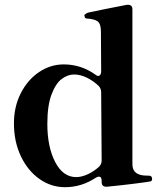

<svg xmlns="http://www.w3.org/2000/svg" viewBox="-20 -766 679 799"><path d="M613 -21Q613 -13 606 -11Q583 -7 530 -0.5Q477 6 425 11H422Q403 11 403 -9V-14Q403 -31 392 -31Q386 -31 378 -26Q319 13 250 13Q193 13 144.5 -21Q96 -55 67 -115.5Q38 -176 38 -253Q38 -322 66.5 -378Q95 -434 142.5 -466Q190 -498 245 -498Q317 -498 376 -456Q383 -450 389 -450Q394 -450 397.5 -455Q401 -460 401 -468L400 -634Q400 -666 387 -676.5Q374 -687 340 -689Q335 -689 333 -694.5Q331 -700 331 -704Q340 -712 349 -714Q394 -724 508 -746H513Q531 -746 531 -727V-83Q531 -62 542 -50.5Q553 -39 576 -36Q585 -35 600 -35Q613 -35 613 -21ZM392 -72Q403 -83 403 -98L401 -382Q401 -397 391 -408Q368 -430 341 -443Q314 -456 288 -456Q262 -456 237 -437.5Q212 -419 194.5 -373Q177 -327 177 -250Q177 -155 209.5 -92Q242 -29 297 -29Q319 -29 344.5 -40.5Q370 -52 392 -72Z"/></svg>

Font: Shippori Mincho B1 ExtraBold
Style: Regular
Weight: 800
Designer: FONTDASU
Foundry: FONTDASU / Google Inc. / but / Adobe
Version: Version 3.110; ttfautohint (v1.8.3)